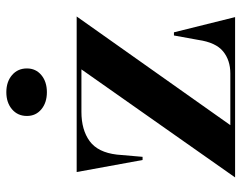

<svg xmlns="http://www.w3.org/2000/svg" viewBox="-98 -664 762 606"><g transform="rotate(-90 283.0 -361.0)"><path d="M26 0 367 -485H233Q176 -485 140.5 -459Q105 -433 98 -373L91 -292H81L43 -500H534L191 -15H354Q396 -15 424 -38Q452 -61 460 -116L474 -193H484L532 0ZM295 -722Q328 -722 349 -704Q370 -686 370 -657Q370 -629 349 -611.5Q328 -594 295 -594Q262 -594 241 -611.5Q220 -629 220 -657Q220 -686 241 -704Q262 -722 295 -722Z"/></g></svg>

Font: Kalnia Medium
Style: Regular
Weight: 500
Designer: Frida Medrano
Foundry: Frida Medrano
Version: Version 1.105